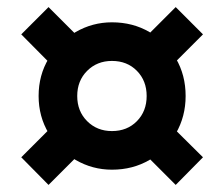

<svg xmlns="http://www.w3.org/2000/svg" viewBox="-20 -596 633 542"><path d="M296 -117Q241 -117 193.5 -144.5Q146 -172 117.5 -219.5Q89 -267 89 -325Q89 -384 117.5 -431Q146 -478 193.5 -505.5Q241 -533 296 -533Q355 -533 402 -505.5Q449 -478 476.5 -431Q504 -384 504 -325Q504 -267 476.5 -219.5Q449 -172 402 -144.5Q355 -117 296 -117ZM117 -74 40 -152 151 -263 229 -186ZM151 -387 40 -499 117 -576 229 -464ZM296 -226Q339 -226 366.5 -254Q394 -282 394 -325Q394 -368 366.5 -396Q339 -424 296 -424Q254 -424 226 -396Q198 -368 198 -325Q198 -282 226 -254Q254 -226 296 -226ZM476 -74 364 -186 441 -263 553 -152ZM441 -387 364 -464 476 -576 553 -499Z"/></svg>

Font: Gabarito Medium
Style: Regular
Weight: 500
Designer: Leandro Assis / Alvaro Franca / Felipe Casaprima
Foundry: Naipe Foundry
Version: Version 1.000